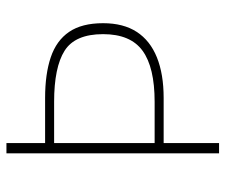

<svg xmlns="http://www.w3.org/2000/svg" viewBox="-72 -628 700 596"><g transform="rotate(-90 278.0 -330.0)"><path d="M100 0V-660H132V-540H272Q346 -540 398 -522.5Q450 -505 477 -465.5Q504 -426 504 -360Q504 -297 477 -255.5Q450 -214 398 -193Q346 -172 272 -172H132V0ZM132 -200H260Q367 -200 418.5 -237.5Q470 -275 470 -360Q470 -447 418.5 -479.5Q367 -512 260 -512H132Z"/></g></svg>

Font: Source Sans 3 Variable
Style: Regular
Weight: 200
Designer: Paul D. Hunt
Foundry: Adobe Systems Incorporated
Version: Version 3.026